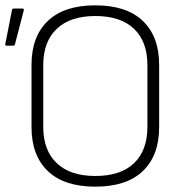

<svg xmlns="http://www.w3.org/2000/svg" viewBox="-20 -687 698 719"><path d="M337 12Q220 12 159 -46.5Q98 -105 98 -211V-444Q98 -550 159 -608.5Q220 -667 337 -667Q454 -667 515 -608.5Q576 -550 576 -444V-211Q576 -105 515 -46.5Q454 12 337 12ZM337 -28Q432 -28 482 -76Q532 -124 532 -212V-443Q532 -531 482 -579Q432 -627 337 -627Q243 -627 192.5 -579Q142 -531 142 -443V-212Q142 -124 192.5 -76Q243 -28 337 -28ZM4 -516Q-1 -516 0 -523L25 -650Q26 -655 32 -655H65Q70 -655 69 -648L36 -521Q34 -516 30 -516Z"/></svg>

Font: Sofia Sans ExtraLight
Style: Regular
Weight: 250
Version: Version 4.100-B